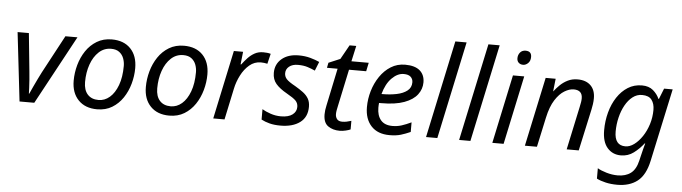

<svg xmlns="http://www.w3.org/2000/svg" viewBox="-55 -1006 5297 1492"><g transform="rotate(5 2593.0 -260.0)"><path d="M110 0 48 -536H136L166 -238Q169 -212 171.5 -177Q174 -142 175.5 -111.5Q177 -81 177 -67H180Q191 -92 206 -124Q221 -156 236.5 -188Q252 -220 263 -241L421 -536H515L225 0Z M715 8Q622 8 568.5 -47.5Q515 -103 515 -198Q515 -260 532 -321Q549 -382 582.5 -432Q616 -482 666.5 -512.5Q717 -543 783 -543Q877 -543 930 -487.5Q983 -432 983 -336Q983 -275 966 -214Q949 -153 915.5 -103Q882 -53 832 -22.5Q782 8 715 8ZM720 -65Q768 -65 807 -98.5Q846 -132 869.5 -195Q893 -258 893 -346Q893 -376 882.5 -404.5Q872 -433 848 -451.5Q824 -470 784 -470Q729 -470 688.5 -432.5Q648 -395 626 -332.5Q604 -270 604 -195Q604 -133 634.5 -99Q665 -65 720 -65Z M1278 8Q1185 8 1131.5 -47.5Q1078 -103 1078 -198Q1078 -260 1095 -321Q1112 -382 1145.5 -432Q1179 -482 1229.5 -512.5Q1280 -543 1346 -543Q1440 -543 1493 -487.5Q1546 -432 1546 -336Q1546 -275 1529 -214Q1512 -153 1478.5 -103Q1445 -53 1395 -22.5Q1345 8 1278 8ZM1283 -65Q1331 -65 1370 -98.5Q1409 -132 1432.5 -195Q1456 -258 1456 -346Q1456 -376 1445.5 -404.5Q1435 -433 1411 -451.5Q1387 -470 1347 -470Q1292 -470 1251.5 -432.5Q1211 -395 1189 -332.5Q1167 -270 1167 -195Q1167 -133 1197.5 -99Q1228 -65 1283 -65Z M1621 0 1735 -536H1807L1796 -437H1801Q1822 -465 1845 -489.5Q1868 -514 1897 -530Q1926 -546 1964 -546Q1978 -546 1993.5 -544.5Q2009 -543 2022 -539L2003 -460Q1976 -466 1952 -466Q1902 -466 1863 -433Q1824 -400 1798 -349Q1772 -298 1761 -245L1709 0Z M2146 10Q2097 10 2060.5 0.5Q2024 -9 1996 -24V-105Q2022 -89 2061.5 -75.5Q2101 -62 2143 -62Q2202 -62 2233 -85.5Q2264 -109 2264 -146Q2264 -175 2245 -194.5Q2226 -214 2174 -243Q2117 -275 2088 -309Q2059 -343 2059 -394Q2059 -462 2108.5 -504Q2158 -546 2241 -546Q2290 -546 2331.5 -534.5Q2373 -523 2403 -509L2375 -439Q2349 -451 2317 -461.5Q2285 -472 2241 -472Q2198 -472 2172.5 -451.5Q2147 -431 2147 -399Q2147 -373 2164.5 -353.5Q2182 -334 2235 -305Q2269 -285 2296 -265Q2323 -245 2338.5 -219Q2354 -193 2354 -155Q2354 -74 2297.5 -32Q2241 10 2146 10Z M2608 10Q2554 10 2517 -16Q2480 -42 2480 -107Q2480 -139 2489 -178L2550 -469H2467L2475 -509L2565 -547L2627 -658H2679L2652 -536H2787L2773 -469H2639L2577 -177Q2574 -164 2571 -147.5Q2568 -131 2568 -117Q2568 -94 2580.5 -78Q2593 -62 2621 -62Q2639 -62 2656 -65.5Q2673 -69 2692 -75V-8Q2680 -2 2655 4Q2630 10 2608 10Z M2997 10Q2904 10 2853.5 -44.5Q2803 -99 2803 -192Q2803 -256 2821.5 -318.5Q2840 -381 2875 -432.5Q2910 -484 2959.5 -515Q3009 -546 3071 -546Q3147 -546 3185.5 -513Q3224 -480 3224 -421Q3224 -369 3191.5 -326Q3159 -283 3090 -257.5Q3021 -232 2911 -232H2894Q2893 -223 2892.5 -213Q2892 -203 2892 -195Q2892 -134 2922 -98.5Q2952 -63 3013 -63Q3051 -63 3085 -74Q3119 -85 3159 -104V-29Q3121 -12 3084.5 -1Q3048 10 2997 10ZM2907 -303H2914Q2974 -303 3025 -313.5Q3076 -324 3107 -348.5Q3138 -373 3138 -414Q3138 -440 3120.5 -456.5Q3103 -473 3066 -473Q3018 -473 2973.5 -428.5Q2929 -384 2907 -303Z M3281 0 3443 -760H3531L3369 0Z M3539 0 3701 -760H3789L3627 0Z M3983 -625Q3962 -625 3948.5 -637.5Q3935 -650 3935 -672Q3935 -698 3950.5 -717Q3966 -736 3994 -736Q4040 -736 4040 -691Q4040 -660 4022 -642.5Q4004 -625 3983 -625ZM3798 0 3912 -536H4000L3886 0Z M4052 0 4167 -539H4245L4234 -440H4235Q4254 -465 4279.5 -490Q4305 -515 4339 -532Q4373 -549 4416 -549Q4481 -549 4517.5 -513.5Q4554 -478 4554 -414Q4554 -391 4550.5 -367Q4547 -343 4543 -325L4472 0H4378L4450 -337Q4455 -360 4457.5 -375.5Q4460 -391 4460 -405Q4460 -469 4392 -469Q4359 -469 4320.5 -446Q4282 -423 4248.5 -371Q4215 -319 4196 -231L4146 0Z M4793 240Q4744 240 4702.5 230.5Q4661 221 4632 206V125Q4658 141 4702.5 154Q4747 167 4790 167Q4852 167 4892 137Q4932 107 4948 37L4957 -1Q4962 -24 4969.5 -52Q4977 -80 4982 -99H4978Q4944 -55 4900.5 -22.5Q4857 10 4801 10Q4736 10 4695.5 -36.5Q4655 -83 4655 -173Q4655 -246 4673 -313Q4691 -380 4725.5 -432.5Q4760 -485 4808.5 -515.5Q4857 -546 4918 -546Q4972 -546 5005 -518Q5038 -490 5054 -453H5058L5091 -536H5158L5036 31Q5012 144 4950.5 192Q4889 240 4793 240ZM4830 -63Q4864 -63 4898 -88Q4932 -113 4960.5 -155.5Q4989 -198 5006 -252Q5023 -306 5023 -364Q5023 -412 5000.5 -442Q4978 -472 4925 -472Q4885 -472 4852 -446.5Q4819 -421 4795 -378Q4771 -335 4758 -281Q4745 -227 4745 -171Q4745 -63 4830 -63Z"/></g></svg>

Font: Manna Sans
Style: Italic
Weight: 400
Italic angle: -12°
Designer: Monotype Design Team
Foundry: Monotype Imaging Inc.
Version: Version 2.001.1; ttfautohint (v1.8.2)